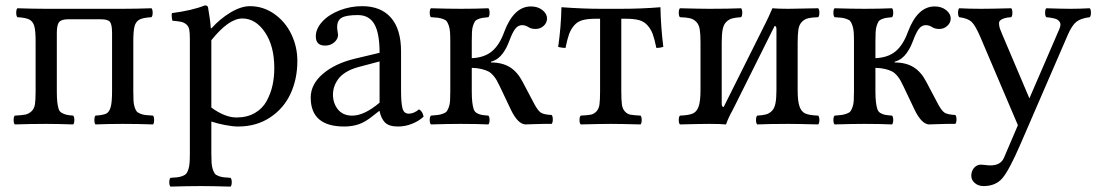

<svg xmlns="http://www.w3.org/2000/svg" viewBox="-20 -462 4096 716"><path d="M35.2 2Q30.8 -2.4 30.8 -14.4Q30.8 -26.4 35.2 -30.8Q62.5 -32.2 75.2 -34.9Q87.9 -37.6 97.9 -47.4Q107.9 -57.1 110.4 -73.7Q112.8 -90.3 112.8 -122.1V-307.1Q112.8 -347.2 107.9 -364.5Q103 -381.8 89.8 -388.9Q76.7 -396 44.9 -397.9Q40.5 -402.3 40.5 -414.6Q40.5 -426.8 44.9 -431.2Q104.5 -429.2 152.8 -429.2H437Q485.4 -429.2 544.9 -431.2Q549.3 -426.8 549.3 -414.6Q549.3 -402.3 544.9 -397.9Q513.2 -396 500 -388.9Q486.8 -381.8 481.9 -364.5Q477.1 -347.2 477.1 -307.1V-122.1Q477.1 -100.1 477.8 -86.9Q478.5 -73.7 481.9 -63Q485.4 -52.2 489.3 -47.1Q493.2 -42 502.9 -38.1Q512.7 -34.2 522.5 -33Q532.2 -31.7 550.8 -30.8Q554.7 -26.4 554.7 -14.4Q554.7 -2.4 550.8 2Q495.1 0 438 0Q385.7 0 335.9 2Q332 -2.4 332 -14.4Q332 -26.4 335.9 -30.8Q364.7 -32.7 376 -38.3Q387.2 -43.9 392.6 -62Q397.9 -80.1 397.9 -122.1V-338.9Q397.9 -370.6 390.1 -380.4Q382.3 -390.1 356 -390.1H233.9Q209 -390.1 200.4 -379.6Q191.9 -369.1 191.9 -338.9V-122.1Q191.9 -96.7 193.6 -81.5Q195.3 -66.4 198.5 -56.2Q201.7 -45.9 210 -41.3Q218.3 -36.6 226.8 -34.4Q235.4 -32.2 252.9 -30.8Q257.3 -26.4 257.3 -14.4Q257.3 -2.4 252.9 2Q193.4 0 152.8 0Q94.7 0 35.2 2Z M768.1 -312V-61Q818.8 -23.9 861.8 -23.9Q901.9 -23.9 930.7 -40.8Q959.5 -57.6 974.6 -85.7Q989.7 -113.8 996.3 -144Q1002.9 -174.3 1002.9 -208Q1002.9 -290.5 968 -341.8Q933.1 -393.1 883.8 -393.1Q833 -393.1 768.1 -312ZM615.7 233.9Q611.3 229.5 611.3 217.5Q611.3 205.6 615.7 201.2Q632.8 200.2 642.3 199Q651.9 197.8 661.4 194.1Q670.9 190.4 675 185.1Q679.2 179.7 682.6 169.2Q686 158.7 687 145Q688 131.3 688 109.9V-316.9Q688 -339.4 685.8 -351.3Q683.6 -363.3 675.3 -370.6Q667 -377.9 656.5 -380.4Q646 -382.8 623 -384.8Q621.6 -389.6 620.6 -398.9Q619.6 -408.2 621.1 -413.1Q696.8 -422.9 744.1 -441.9Q754.4 -441.9 755.9 -434.1Q764.2 -387.2 766.1 -356.9H769Q800.8 -392.1 839.8 -415.5Q878.9 -439 912.1 -439Q961.4 -439 1002.7 -410.2Q1043.9 -381.3 1066.4 -334.5Q1088.9 -287.6 1088.9 -234.9Q1088.9 -167.5 1063.5 -112.5Q1038.1 -57.6 987.1 -23.9Q936 9.8 868.2 9.8Q848.1 9.8 818.8 4.2Q789.6 -1.5 768.1 -8.8V109.9Q768.1 131.3 769 145Q770 158.7 773.4 169.2Q776.9 179.7 780.8 185.1Q784.7 190.4 794.2 194.1Q803.7 197.8 813.2 199Q822.8 200.2 839.8 201.2Q844.2 205.6 844.2 217.5Q844.2 229.5 839.8 233.9Q773.4 231.9 728 231.9Q682.1 231.9 615.7 233.9Z M1395.5 -79.1V-232.9L1316.4 -211.9Q1289.6 -204.6 1270.5 -192.9Q1251.5 -181.2 1241.2 -167Q1231 -152.8 1226.3 -138.4Q1221.7 -124 1221.7 -108.9Q1221.7 -77.1 1240.2 -54Q1258.8 -30.8 1293.5 -30.8Q1338.4 -30.8 1395.5 -79.1ZM1395.5 -47.9H1393.6L1373.5 -32.2Q1343.3 -7.3 1318.4 1.2Q1293.5 9.8 1263.7 9.8Q1138.7 9.8 1138.7 -98.1Q1138.7 -147.9 1184.3 -186.8Q1230 -225.6 1303.7 -243.2L1395.5 -265.1Q1395.5 -338.4 1376 -372.1Q1356.4 -405.8 1314.5 -405.8Q1271.5 -405.8 1254.4 -396Q1237.3 -386.2 1237.3 -360.8Q1237.3 -353 1239 -344Q1240.7 -335 1240.7 -332Q1240.7 -316.9 1226.8 -304.4Q1212.9 -292 1192.4 -292Q1157.7 -292 1157.7 -326.2Q1157.7 -355 1181.9 -381.3Q1206.1 -407.7 1246.3 -423.3Q1286.6 -439 1330.6 -439Q1400.4 -439 1438 -396Q1475.6 -353 1475.6 -270V-123Q1475.6 -80.1 1480.7 -59.1Q1485.8 -38.1 1504.4 -38.1Q1523.4 -38.1 1542.5 -54.2Q1556.2 -46.9 1559.6 -26.9Q1543 -11.2 1517.3 -0.7Q1491.7 9.8 1464.4 9.8Q1430.2 9.8 1415.5 -5.4Q1400.9 -20.5 1395.5 -47.9Z M1739.3 -209V-122.1Q1739.3 -96.2 1741.2 -80.8Q1743.2 -65.4 1746.3 -55.4Q1749.5 -45.4 1757.8 -40.5Q1766.1 -35.6 1774.9 -33.9Q1783.7 -32.2 1801.3 -30.8Q1805.7 -26.4 1805.7 -14.4Q1805.7 -2.4 1801.3 2Q1757.3 0 1697.3 0Q1653.3 0 1586.9 2Q1582.5 -2.4 1582.5 -14.4Q1582.5 -26.4 1586.9 -30.8Q1605 -32.2 1613.8 -33.4Q1622.6 -34.7 1632.6 -38.3Q1642.6 -42 1646.2 -47.1Q1649.9 -52.2 1653.8 -62.7Q1657.7 -73.2 1658.4 -86.9Q1659.2 -100.6 1659.2 -122.1V-307.1Q1659.2 -328.6 1658.2 -342.3Q1657.2 -356 1653.6 -366.5Q1649.9 -377 1646 -382.3Q1642.1 -387.7 1632.3 -391.1Q1622.6 -394.5 1613.5 -395.8Q1604.5 -397 1586.9 -397.9Q1582.5 -402.3 1582.5 -414.6Q1582.5 -426.8 1586.9 -431.2Q1653.3 -429.2 1698.2 -429.2Q1753.4 -429.2 1801.3 -431.2Q1805.7 -426.8 1805.7 -414.6Q1805.7 -402.3 1801.3 -397.9Q1786.1 -396.5 1778.8 -395.3Q1771.5 -394 1762.9 -390.6Q1754.4 -387.2 1751 -381.8Q1747.6 -376.5 1744.1 -366.5Q1740.7 -356.4 1740 -342.5Q1739.3 -328.6 1739.3 -307.1V-245.1Q1786.6 -247.1 1814.9 -271Q1843.3 -294.9 1860.8 -344.2Q1896.5 -438 1960 -438Q1985.8 -438 2002.9 -424.3Q2020 -410.6 2020 -393.1Q2020 -377.4 2007.6 -365.7Q1995.1 -354 1977.1 -354Q1960 -354 1949.2 -361.8Q1938.5 -368.2 1927.2 -368.2Q1912.1 -368.2 1901.6 -354.7Q1891.1 -341.3 1879.9 -311Q1874 -295.9 1868.9 -285.6Q1863.8 -275.4 1855.5 -263.7Q1847.2 -252 1836.2 -243.9Q1825.2 -235.8 1811 -231.9V-229Q1853 -229 1881.1 -211.7Q1909.2 -194.3 1928.2 -158.2L1973.1 -73.2Q1986.3 -48.8 1997.3 -41.7Q2008.3 -34.7 2037.1 -33.2Q2041.5 -28.8 2041.5 -16.6Q2041.5 -4.4 2037.1 0Q2028.3 -0.5 2005.9 0Q1983.4 0.5 1962.2 1.2Q1940.9 2 1939 2Q1911.6 0.5 1886.2 -50.8L1843.3 -141.1Q1836.4 -155.3 1832 -163.1Q1827.6 -170.9 1819.3 -180.7Q1811 -190.4 1801.3 -195.6Q1791.5 -200.7 1775.6 -204.6Q1759.8 -208.5 1739.3 -209Z M2217.8 -122.1V-392.1H2202.6Q2171.9 -392.1 2152.8 -387Q2133.8 -381.8 2121.3 -367.4Q2108.9 -353 2102.3 -335Q2095.7 -316.9 2088.9 -283.2Q2083 -283.2 2076.2 -284.2Q2069.3 -285.2 2065.4 -286.1L2061.5 -287.1Q2072.3 -360.8 2073.7 -435.1Q2153.8 -429.2 2219.7 -429.2H2294.4Q2374 -429.2 2442.9 -435.1Q2444.3 -361.8 2453.6 -287.1Q2440.9 -283.2 2427.7 -283.2Q2420.9 -316.4 2414.1 -335Q2407.2 -353.5 2394.5 -367.7Q2381.8 -381.8 2363 -387Q2344.2 -392.1 2313.5 -392.1H2296.9V-122.1Q2296.9 -89.8 2299.1 -73Q2301.3 -56.2 2310.3 -46.4Q2319.3 -36.6 2331.1 -34.4Q2342.8 -32.2 2368.7 -30.8Q2373 -26.4 2373 -14.4Q2373 -2.4 2368.7 2Q2292.5 0 2257.8 0Q2223.6 0 2145.5 2Q2141.1 -2.4 2141.1 -14.4Q2141.1 -26.4 2145.5 -30.8Q2171.4 -32.2 2183.1 -34.4Q2194.8 -36.6 2204.1 -46.4Q2213.4 -56.2 2215.6 -73Q2217.8 -89.8 2217.8 -122.1Z M2678.7 -63 2834.5 -375Q2844.7 -394.5 2860.4 -431.2Q2879.9 -429.2 2920.4 -429.2Q2951.2 -429.2 3031.2 -431.2Q3035.6 -426.8 3035.6 -414.6Q3035.6 -402.3 3031.2 -397.9Q3005.9 -397 2993.2 -393.8Q2980.5 -390.6 2970.5 -380.6Q2960.4 -370.6 2957.5 -352.8Q2954.6 -335 2954.6 -303.2V-126Q2954.6 -84 2961.7 -64.5Q2968.8 -44.9 2983.4 -38.6Q2998 -32.2 3031.2 -30.8Q3035.6 -26.4 3035.6 -14.4Q3035.6 -2.4 3031.2 2Q2953.1 0 2920.4 0Q2849.6 0 2803.7 2Q2799.3 -2.4 2799.3 -14.4Q2799.3 -26.4 2803.7 -30.8Q2825.2 -32.2 2836.9 -35.4Q2848.6 -38.6 2858.4 -48.3Q2868.2 -58.1 2871.8 -76.7Q2875.5 -95.2 2875.5 -126V-353Q2875.5 -365.2 2868.7 -365.2L2712.4 -51.8Q2695.8 -22.5 2687.5 2Q2665 0 2626.5 0Q2593.8 0 2515.6 2Q2511.2 -2.4 2511.2 -14.4Q2511.2 -26.4 2515.6 -30.8Q2548.8 -32.2 2563.5 -38.6Q2578.1 -44.9 2585.2 -64.5Q2592.3 -84 2592.3 -126V-303.2Q2592.3 -335 2589.4 -352.8Q2586.4 -370.6 2576.4 -380.6Q2566.4 -390.6 2553.7 -393.8Q2541 -397 2515.6 -397.9Q2511.2 -402.3 2511.2 -414.6Q2511.2 -426.8 2515.6 -431.2Q2591.8 -429.2 2626.5 -429.2Q2697.8 -429.2 2743.7 -431.2Q2748 -426.8 2748 -414.6Q2748 -402.3 2743.7 -397.9Q2722.2 -396.5 2710.4 -393.3Q2698.7 -390.1 2688.7 -380.6Q2678.7 -371.1 2675 -352.5Q2671.4 -334 2671.4 -303.2V-75.2Q2671.4 -63 2678.7 -63Z M3244.6 -209V-122.1Q3244.6 -96.2 3246.6 -80.8Q3248.5 -65.4 3251.7 -55.4Q3254.9 -45.4 3263.2 -40.5Q3271.5 -35.6 3280.3 -33.9Q3289.1 -32.2 3306.6 -30.8Q3311 -26.4 3311 -14.4Q3311 -2.4 3306.6 2Q3262.7 0 3202.6 0Q3158.7 0 3092.3 2Q3087.9 -2.4 3087.9 -14.4Q3087.9 -26.4 3092.3 -30.8Q3110.4 -32.2 3119.1 -33.4Q3127.9 -34.7 3137.9 -38.3Q3147.9 -42 3151.6 -47.1Q3155.3 -52.2 3159.2 -62.7Q3163.1 -73.2 3163.8 -86.9Q3164.6 -100.6 3164.6 -122.1V-307.1Q3164.6 -328.6 3163.6 -342.3Q3162.6 -356 3158.9 -366.5Q3155.3 -377 3151.4 -382.3Q3147.5 -387.7 3137.7 -391.1Q3127.9 -394.5 3118.9 -395.8Q3109.9 -397 3092.3 -397.9Q3087.9 -402.3 3087.9 -414.6Q3087.9 -426.8 3092.3 -431.2Q3158.7 -429.2 3203.6 -429.2Q3258.8 -429.2 3306.6 -431.2Q3311 -426.8 3311 -414.6Q3311 -402.3 3306.6 -397.9Q3291.5 -396.5 3284.2 -395.3Q3276.9 -394 3268.3 -390.6Q3259.8 -387.2 3256.3 -381.8Q3252.9 -376.5 3249.5 -366.5Q3246.1 -356.4 3245.4 -342.5Q3244.6 -328.6 3244.6 -307.1V-245.1Q3292 -247.1 3320.3 -271Q3348.6 -294.9 3366.2 -344.2Q3401.9 -438 3465.3 -438Q3491.2 -438 3508.3 -424.3Q3525.4 -410.6 3525.4 -393.1Q3525.4 -377.4 3512.9 -365.7Q3500.5 -354 3482.4 -354Q3465.3 -354 3454.6 -361.8Q3443.8 -368.2 3432.6 -368.2Q3417.5 -368.2 3407 -354.7Q3396.5 -341.3 3385.3 -311Q3379.4 -295.9 3374.3 -285.6Q3369.1 -275.4 3360.8 -263.7Q3352.5 -252 3341.6 -243.9Q3330.6 -235.8 3316.4 -231.9V-229Q3358.4 -229 3386.5 -211.7Q3414.6 -194.3 3433.6 -158.2L3478.5 -73.2Q3491.7 -48.8 3502.7 -41.7Q3513.7 -34.7 3542.5 -33.2Q3546.9 -28.8 3546.9 -16.6Q3546.9 -4.4 3542.5 0Q3533.7 -0.5 3511.2 0Q3488.8 0.5 3467.5 1.2Q3446.3 2 3444.3 2Q3417 0.5 3391.6 -50.8L3348.6 -141.1Q3341.8 -155.3 3337.4 -163.1Q3333 -170.9 3324.7 -180.7Q3316.4 -190.4 3306.6 -195.6Q3296.9 -200.7 3281 -204.6Q3265.1 -208.5 3244.6 -209Z M3602.1 190.9Q3603 174.8 3613 163.3Q3623 151.9 3639.2 151.9Q3644 151.9 3654.3 153.3Q3664.6 154.8 3673.8 154.8Q3711.9 154.8 3724.1 126L3775.9 4.9L3636.2 -323.2Q3617.2 -367.7 3602.8 -380.9Q3588.4 -394 3557.1 -397.9Q3552.7 -402.3 3552.7 -414.6Q3552.7 -426.8 3557.1 -431.2Q3597.2 -429.2 3638.2 -429.2Q3676.8 -429.2 3751 -431.2Q3755.4 -426.8 3755.4 -414.6Q3755.4 -402.3 3751 -397.9Q3734.4 -397 3724.4 -393.6Q3714.4 -390.1 3709.7 -385.7Q3705.1 -381.3 3705.6 -372.6Q3706.1 -363.8 3708.7 -355.7Q3711.4 -347.7 3717.8 -333L3818.8 -95.2L3930.2 -353Q3934.1 -361.8 3934.6 -368.7Q3935.1 -375.5 3931.9 -380.1Q3928.7 -384.8 3924.3 -387.9Q3919.9 -391.1 3912.1 -393.1Q3904.3 -395 3897.7 -396Q3891.1 -397 3881.8 -397.9Q3877.4 -402.3 3877.4 -414.6Q3877.4 -426.8 3881.8 -431.2Q3941.4 -429.2 3973.1 -429.2Q4003.9 -429.2 4043.9 -431.2Q4048.3 -426.8 4048.3 -414.6Q4048.3 -402.3 4043.9 -397.9Q4009.8 -393.6 3993.7 -380.4Q3977.5 -367.2 3962.9 -334L3786.1 74.2Q3743.2 173.3 3718 202.6Q3692.9 231.9 3647.9 231.9Q3627.9 231.9 3614.5 220Q3601.1 208 3602.1 190.9Z"/></svg>

Font: Common Serif
Style: Regular
Weight: 400
Designer: Philipp H. Poll, Khaled Hosny
Foundry: Stefan Peev, Context Ltd.
Version: Version 1.026